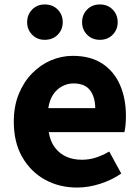

<svg xmlns="http://www.w3.org/2000/svg" viewBox="-20 -829 628 863"><path d="M327 14Q246 14 182 -21.5Q118 -57 80 -123Q42 -189 42 -282Q42 -351 64 -405.5Q86 -460 124 -499Q162 -538 209.5 -558Q257 -578 307 -578Q387 -578 440 -543Q493 -508 519.5 -447Q546 -386 546 -308Q546 -285 544 -265.5Q542 -246 539 -235H199Q206 -193 227 -165.5Q248 -138 278.5 -124.5Q309 -111 348 -111Q381 -111 410.5 -120.5Q440 -130 471 -148L525 -49Q483 -20 430.5 -3Q378 14 327 14ZM197 -343H408Q408 -392 385 -423Q362 -454 310 -454Q284 -454 260 -441.5Q236 -429 219.5 -405Q203 -381 197 -343ZM181 -650Q147 -650 124.5 -673Q102 -696 102 -729Q102 -763 124.5 -786Q147 -809 181 -809Q217 -809 239.5 -786Q262 -763 262 -729Q262 -696 239.5 -673Q217 -650 181 -650ZM429 -650Q394 -650 371.5 -673Q349 -696 349 -729Q349 -763 371.5 -786Q394 -809 429 -809Q464 -809 486.5 -786Q509 -763 509 -729Q509 -696 486.5 -673Q464 -650 429 -650Z"/></svg>

Font: Noto Sans JP Thin ExtraBold
Style: Regular
Weight: 800
Version: Version 2.004-H2;hotconv 1.0.118;makeotfexe 2.5.65603